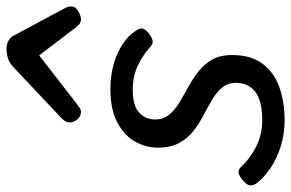

<svg xmlns="http://www.w3.org/2000/svg" viewBox="-177 -707 899 593"><g transform="rotate(-90 272.5 -410.5)"><path d="M197 19Q156 19 118.5 7.5Q81 -4 51.5 -23.5Q22 -43 3 -67Q-3 -76 -3.5 -86Q-4 -96 11 -109Q24 -121 35 -123Q46 -125 56 -113Q79 -88 116 -69Q153 -50 198 -50Q236 -50 261.5 -59Q287 -68 300 -86.5Q313 -105 313 -131Q313 -157 298.5 -174Q284 -191 261.5 -204.5Q239 -218 213 -231.5Q187 -245 164.5 -262.5Q142 -280 127.5 -306.5Q113 -333 113 -372Q113 -409 131.5 -442.5Q150 -476 190.5 -497.5Q231 -519 293 -519Q338 -519 374 -508Q410 -497 434.5 -480Q459 -463 471 -445Q481 -432 481 -422.5Q481 -413 467 -401Q455 -392 445 -389Q435 -386 424 -396Q400 -418 367 -434Q334 -450 291 -450Q242 -450 221 -430Q200 -410 200 -381Q200 -356 214.5 -338Q229 -320 251.5 -306.5Q274 -293 299.5 -279Q325 -265 347.5 -247.5Q370 -230 384.5 -205.5Q399 -181 399 -143Q399 -85 372 -49Q345 -13 299 3Q253 19 197 19ZM223 -610Q210 -610 200.5 -621Q191 -632 191 -644Q191 -653 195 -659Q199 -665 203 -669L361 -818Q375 -831 389 -835.5Q403 -840 419 -840Q432 -840 443.5 -833.5Q455 -827 461 -814L543 -661Q547 -654 548 -649Q549 -644 549 -639Q549 -627 534.5 -618.5Q520 -610 510 -610Q500 -610 494.5 -615Q489 -620 484 -626L398 -739L251 -625Q245 -621 238 -615.5Q231 -610 223 -610Z"/></g></svg>

Font: Playwrite HR
Style: Regular
Weight: 400
Designer: Veronika Burian, José Scaglione
Foundry: TypeTogether
Version: Version 1.002